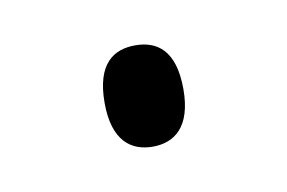

<svg xmlns="http://www.w3.org/2000/svg" viewBox="-30 -123 251 168"><g transform="rotate(-10 96.0 -39.0)"><path d="M96 6C115 6 131 -5 131 -39C131 -74 115 -84 96 -84C77 -84 61 -74 61 -39C61 -5 77 6 96 6Z"/></g></svg>

Font: Noto Serif Hebrew SemiCondensed ExtraLight
Style: Regular
Weight: 200
Width: 4
Designer: Monotype Design Team
Foundry: Monotype Imaging Inc.
Version: Version 2.004